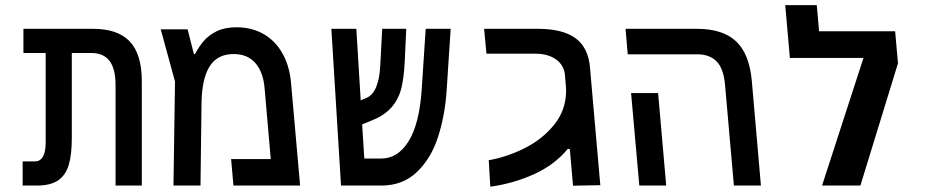

<svg xmlns="http://www.w3.org/2000/svg" viewBox="-20 -721 3640 746"><path d="M336 -515H259V-184.5Q259 -119.5 247 -79.8Q235 -40 205.5 -20Q176 0 122.5 0H68V-94H116Q136 -94 146.8 -112.2Q157.5 -130.5 157.5 -167V-515H71V-609H342Q438 -609 484.5 -559.5Q531 -510 531 -406V0H429V-390Q429 -454 405.5 -484.5Q382 -515 336 -515Z M1111 -397 1146 0H887L878 -103H1032L1008 -379Q1002.5 -441.5 972 -476.2Q941.5 -511 888 -511Q824.5 -511 794.5 -463.2Q764.5 -415.5 763 -321L759 0H654L660 -404L604.5 -607H709L733 -512L737.5 -510.5Q753 -540 772 -562.2Q791 -584.5 822.2 -599.8Q853.5 -615 898.5 -615Q959 -615 1005 -588.2Q1051 -561.5 1078.2 -512.2Q1105.5 -463 1111 -397Z M1267.5 -609H1364.5L1381.5 -331L1403.5 -340.5Q1428 -350.5 1441.5 -382.8Q1455 -415 1457.5 -467L1465 -609H1558.5L1552.5 -481.5Q1549.5 -420 1539.5 -378.8Q1529.5 -337.5 1502.5 -305.5Q1475.5 -273.5 1424.5 -253L1387 -237.5L1395.5 -105H1461.5Q1526 -105 1567.8 -172.5Q1609.5 -240 1618.5 -373.5L1634 -609H1731L1715.5 -371Q1709 -272.5 1682 -189Q1655 -105.5 1600 -52.8Q1545 0 1461.5 0H1305Z M2179.5 -369Q2179.5 -375.5 2178.5 -389.5L2175 -429.5Q2171.5 -468 2140.2 -490.2Q2109 -512.5 2059 -512.5H1870L1861 -609H2070Q2166.5 -609 2216.2 -572.5Q2266 -536 2272.5 -458L2285.5 -308L2312.5 -1.5L2206.5 0.5L2194 -141.5L2186.5 -143Q2135 -80.5 2055 -44.2Q1975 -8 1885 4.5L1879 -98.5Q1948.5 -110.5 2017.5 -144.8Q2086.5 -179 2133 -236.2Q2179.5 -293.5 2179.5 -369Z M2688.5 -510H2419L2410.5 -609H2688.5Q2788 -609 2839.8 -560.5Q2891.5 -512 2901 -408L2936.5 0H2831.5L2797 -392Q2791.5 -454.5 2764.5 -482.2Q2737.5 -510 2688.5 -510ZM2432 -359.5H2537L2568.5 0H2464Z M3458 -599.5 3469 -475 3323 0H3174L3335 -496H3049L3031 -701H3153.5L3162.5 -599.5Z"/></svg>

Font: JuliaMono Medium
Style: Italic
Weight: 500
Italic angle: -9°
Monospace: yes
Designer: cormullion
Foundry: corm
Version: Version 0.054; ttfautohint (v1.8.4)